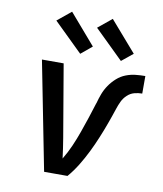

<svg xmlns="http://www.w3.org/2000/svg" viewBox="-85 -836 770 906"><g transform="rotate(10 300.0 -383.5)"><path d="M300 0H188L86 -520H190L249 -173Q253 -149 256.5 -125Q260 -101 263 -77Q283 -110 298.5 -145.5Q314 -181 326.5 -216.5Q339 -252 351 -288Q363 -324 374 -360L375 -362Q381 -385 389.5 -407.5Q398 -430 412 -450.5Q426 -471 445 -488Q464 -505 487 -514Q510 -523 533.5 -525.5Q557 -528 580 -528V-444Q561 -444 542.5 -439Q524 -434 509 -420Q494 -406 485.5 -388Q477 -370 471 -351.5Q465 -333 458.5 -314.5Q452 -296 445.5 -278Q439 -260 432 -242Q425 -224 417.5 -206Q410 -188 402 -170Q394 -152 385 -134Q376 -116 366.5 -98.5Q357 -81 346.5 -64Q336 -47 324.5 -31Q313 -15 300 0ZM454 -578 316 -713 382 -767 508 -622ZM259 -578 121 -713 187 -767 312 -622Z"/></g></svg>

Font: Iosevka Aile Medium Oblique
Style: Regular
Weight: 500
Italic angle: -9°
Designer: Belleve Invis
Foundry: Belleve Invis
Version: Version 31.1.0; ttfautohint (v1.8.4)